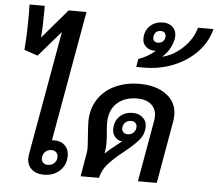

<svg xmlns="http://www.w3.org/2000/svg" viewBox="-64 -1076 1313 1158"><g transform="rotate(5 593.0 -497.5)"><path d="M377 -117Q377 -61 339.5 -25.5Q302 10 243 10Q196 10 168.5 -15Q141 -40 141 -81Q141 -87 143 -103L277 -857L143 -702L61 -730Q69 -821 69 -945L68 -1005H160V-970Q160 -871 154 -812L306 -990H414L274 -201Q279 -202 288 -202Q328 -202 352.5 -178.5Q377 -155 377 -117ZM316 -105Q316 -121 305 -131.5Q294 -142 277 -142Q253 -142 238 -126.5Q223 -111 223 -87Q223 -71 233.5 -61Q244 -51 261 -51Q285 -51 300.5 -66Q316 -81 316 -105Z M996 -416Q996 -399 993 -381L926 0H812L878 -375Q880 -384 880 -400Q880 -445 849 -471Q818 -497 765 -497Q688 -497 642 -454Q596 -411 596 -333Q596 -312 600 -270Q601 -259 602 -243Q603 -227 603 -206Q603 -187 597 -149Q623 -175 667 -208Q683 -220 696 -231Q669 -234 652.5 -253.5Q636 -273 636 -300Q636 -348 666.5 -378Q697 -408 746 -408Q782 -408 806 -387Q830 -366 830 -333Q830 -287 801 -252Q772 -217 713 -170Q655 -124 621.5 -87Q588 -50 576 0H465L490 -145Q492 -159 492 -171Q492 -189 488 -241Q483 -314 483 -330Q483 -410 521 -468Q559 -526 624.5 -556Q690 -586 771 -586Q872 -586 934 -540Q996 -494 996 -416ZM725 -277Q747 -277 761 -291Q775 -305 775 -327Q775 -341 765 -350Q755 -359 740 -359Q718 -359 704 -345Q690 -331 690 -309Q690 -295 700 -286Q710 -277 725 -277Z M1186 -954Q1166 -875 1108.5 -814.5Q1051 -754 967.5 -720Q884 -686 788 -686H742L750 -735Q805 -753 851 -793H843Q811 -793 790.5 -812Q770 -831 770 -860Q770 -907 801 -937Q832 -967 881 -967Q916 -967 938 -946.5Q960 -926 960 -893Q960 -861 940.5 -823Q921 -785 892 -761Q960 -776 1017.5 -831.5Q1075 -887 1092 -954ZM859 -843Q878 -843 890 -855Q902 -867 902 -886Q902 -899 893.5 -907Q885 -915 871 -915Q852 -915 840.5 -903Q829 -891 829 -871Q829 -858 837 -850.5Q845 -843 859 -843Z"/></g></svg>

Font: Sarabun SemiBold
Style: Italic
Weight: 600
Italic angle: -10°
Designer: Suppakit Chalermlarp | Katatrad Co.,Ltd.
Foundry: Cadson Demak Co.,Ltd.
Version: Version 1.000; ttfautohint (v1.6)